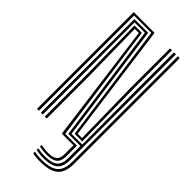

<svg xmlns="http://www.w3.org/2000/svg" viewBox="-310 -858 1123 1123"><g transform="rotate(45 251.0 -297.0)"><path d="M60.8 0V-800H232.8L332 -65.2H367.8L361 -478.5V-800H376.8V-478.5L383 -52.2H319.2L219 -787H76.5V0ZM289.2 178Q274.2 178 258.6 176.4Q243 174.8 229.2 171.8V158Q245.2 161.2 260.5 162.8Q275.8 164.2 289.2 164.2Q345.5 164.2 369.8 143.6Q394 123 394 75.2V-26H293.8L192.2 -760.8H106.8L108.2 -341.2V0H92.5V-774H206.2L306.8 -39.2H395.5L393.8 -478.5V-800H410V75.2Q410 130.2 382 154.1Q354 178 289.2 178ZM289.2 150.5Q277.2 150.5 262.4 149Q247.5 147.5 229.2 144.2V130.5Q249.8 134 264.2 135.4Q278.8 136.8 289.2 136.8Q328.5 136.8 345.5 122.4Q362.5 108 362.5 75.2V0H266L168 -734.8H134.5L141 -341.2V0H125.2V-341.2L119 -747.8H180.2L281 -13H378.2V75.2Q378.2 115.8 357.6 133.1Q337 150.5 289.2 150.5ZM289.2 205.8Q271 205.8 254.9 204Q238.8 202.2 229.2 199.2V185.5Q241.2 188.5 257.1 190.1Q273 191.8 289.2 191.8Q362.5 191.8 394.1 164.8Q425.8 137.8 425.8 75.2V-800H441.5V75.2Q441.5 145 406.2 175.4Q371 205.8 289.2 205.8Z"/></g></svg>

Font: Big Shoulders Inline Text Thin
Style: Regular
Weight: 400
Version: Version 2.002